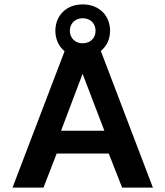

<svg xmlns="http://www.w3.org/2000/svg" viewBox="-20 -854 753 874"><path d="M439 -622C466 -644 481 -676 481 -714C481 -781 434 -834 356 -834C280 -834 232 -781 232 -714C232 -676 247 -643 274 -621L37 0H178L238 -155H475L536 0H676ZM356 -771C393 -771 415 -746 415 -714C415 -682 393 -657 356 -657C321 -657 298 -682 298 -714C298 -746 321 -771 356 -771ZM258 -259 356 -518 455 -259Z"/></svg>

Font: Kanit Medium
Style: Regular
Weight: 500
Designer: Katatrad Team
Foundry: CadsonDemak
Version: Version 1.000;PS 001.000;hotconv 1.0.88;makeotf.lib2.5.64775